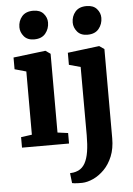

<svg xmlns="http://www.w3.org/2000/svg" viewBox="-67 -865 804 1157"><g transform="rotate(-5 335.5 -286.5)"><path d="M39.5 0V-63.5L105.5 -72.5V-455L36 -474.5V-545.5L229 -569H231L260.5 -548.5V-72L324 -63.5V0ZM169.5 -643.5Q129 -643.5 108 -668.8Q87 -694 87 -724Q87 -762 110 -789Q133 -816 178 -816H179Q219.5 -816 240.5 -792Q261.5 -768 261.5 -738Q261.5 -700 238.5 -671.8Q215.5 -643.5 170.5 -643.5ZM383 243Q371.5 243 358.8 242.8Q346 242.5 336 241.5Q326 240.5 321.5 239L314.5 178.5Q321 178.5 335 176.5Q349 174.5 365 167.5Q390.5 155.5 405.8 128.2Q421 101 427.8 58.5Q434.5 16 434.5 -40L434 -453.5L364.5 -472.5V-545.5L554.5 -569H556.5L586 -548.5V-9Q586 53 566.8 100Q547.5 147 516.5 178.2Q485.5 209.5 450 225.8Q414.5 242 383 243ZM492 -643.5Q451.5 -643.5 430.5 -668.8Q409.5 -694 409.5 -724Q409.5 -762 432.5 -789Q455.5 -816 500.5 -816H501.5Q542 -816 563 -792Q584 -768 584 -738Q584 -700 561 -671.8Q538 -643.5 493 -643.5Z"/></g></svg>

Font: Merriweather Light 18pt ExtraBold
Style: Regular
Weight: 800
Version: Version 2.100